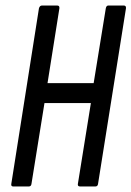

<svg xmlns="http://www.w3.org/2000/svg" viewBox="-20 -675 476 695"><path d="M28 0Q19 0 21 -10L121 -645Q124 -655 132 -655H187Q196 -655 195 -645L152 -374H319L363 -645Q365 -655 372 -655H428Q437 -655 436 -645L335 -10Q334 0 325 0H270Q260 0 262 -10L309 -302H141L94 -10Q93 0 84 0Z"/></svg>

Font: Sofia Sans Extra Condensed Medium
Style: Italic
Weight: 500
Italic angle: -9°
Version: Version 4.100